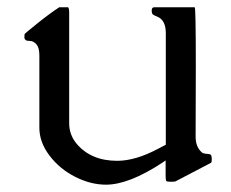

<svg xmlns="http://www.w3.org/2000/svg" viewBox="-20 -485 625 519"><path d="M45.9 -383.8 46.4 -392.6Q46.4 -394 80.8 -421.6Q115.2 -449.2 140.1 -465.3H164.1Q167 -462.4 167 -450.2V-151.9Q167 -121.1 186.5 -97.2Q225.6 -50.3 296.9 -50.3Q345.7 -50.3 406.7 -82.5L428.2 -93.8V-395.5Q428.2 -431.2 404.3 -440.4Q397.9 -442.9 394 -445.3Q390.1 -447.8 390.1 -456.5Q390.1 -465.3 396.5 -465.3H506.3Q509.3 -465.3 509.3 -306.6L508.8 -115.2Q508.8 -87.9 525.4 -73.2Q529.3 -69.8 538.1 -69.3Q546.9 -68.8 549.6 -66.7Q552.2 -64.5 552.5 -55.4Q552.7 -46.4 550.3 -44.9L455.1 4.9Q453.1 6.3 442.4 6.3Q431.6 6.3 429.7 4.4Q427.7 2.4 427.7 -8.8V-51.3Q427.2 -51.3 419.9 -45.9Q328.6 14.2 266.6 14.2Q225.1 14.2 183.1 -7.1Q141.1 -28.3 113.8 -64.5Q86.4 -100.6 86.4 -139.6V-335.4Q86.4 -356 78.6 -365Q70.8 -374 61.5 -374.3Q52.2 -374.5 49.8 -376.5Q45.9 -379.4 45.9 -383.8Z"/></svg>

Font: Della Respira
Style: Regular
Weight: 500
Version: Version 0.201